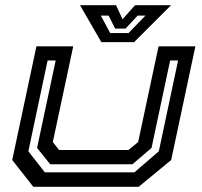

<svg xmlns="http://www.w3.org/2000/svg" viewBox="-20 -718 776 738"><path d="M108 0 27 -103 120 -540H261.5L183 -172L207 -141.5H474L511 -172L589.5 -540H731L638 -103L513 0ZM152.5 -55.5H496.5L590.5 -136.5L664.5 -485.5H634L562.5 -149.5L489 -86.5H173L122.5 -149.5L194 -485.5H163L89 -136.5ZM369.5 -556 287.5 -698H426L451 -644L499 -698H637.5L495.5 -556ZM403.5 -591H474L539 -658H509L462.5 -608H422.5L397.5 -658H367.5Z"/></svg>

Font: Tourney Expanded SemiBold
Style: Italic
Weight: 600
Width: 7
Italic angle: -12°
Designer: Tyler Finck
Foundry: Etcetera Type Co
Version: Version 1.010; ttfautohint (v1.8.3)